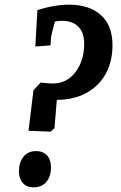

<svg xmlns="http://www.w3.org/2000/svg" viewBox="-20 -787 518 821"><path d="M102 -228 123 -401 154 -434Q186 -430 206 -430Q266 -430 303 -479Q340 -528 340 -600Q340 -648 315 -673Q290 -698 246 -698Q232 -698 215 -695Q199 -637 198 -626L196 -593L131 -588L140 -744Q213 -767 276 -767Q362 -767 411.5 -722.5Q461 -678 461 -594Q461 -523 431.5 -470.5Q402 -418 348.5 -389Q295 -360 223 -360L213 -239L196 -224ZM61 -54Q61 -93 80.5 -117Q100 -141 134 -141Q164 -141 181 -122.5Q198 -104 198 -71Q198 -33 178.5 -9.5Q159 14 124 14Q94 14 77.5 -4.5Q61 -23 61 -54Z"/></svg>

Font: Andada Pro ExtraBold
Style: Italic
Weight: 800
Italic angle: -6.99998°
Designer: Carolina Giovagnoli
Foundry: Huerta Tipografica
Version: Version 3.005; ttfautohint (v1.8.4)